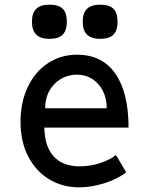

<svg xmlns="http://www.w3.org/2000/svg" viewBox="-20 -794 640 823"><path d="M68 -271.5Q68 -355.5 99 -421Q130 -486.5 185.2 -523Q240.5 -559.5 310.5 -559.5Q418.5 -559.5 474.8 -478Q531 -396.5 531 -247H170Q171.5 -165 210.8 -123Q250 -81 321 -81Q369.5 -81 412.8 -96.2Q456 -111.5 477 -129.5L521 -55.5Q501.5 -39.5 468.8 -24.5Q436 -9.5 396.2 -0.2Q356.5 9 318 9Q249 9 192 -24.8Q135 -58.5 101.5 -122.2Q68 -186 68 -271.5ZM309.5 -474Q272.5 -474 241.5 -456Q210.5 -438 192 -405.2Q173.5 -372.5 173.5 -330H437.5Q437.5 -372 420.8 -404.8Q404 -437.5 375 -455.8Q346 -474 309.5 -474ZM117 -701Q117 -738.5 135.5 -756.2Q154 -774 192 -774Q231 -774 248.8 -756.5Q266.5 -739 266.5 -701Q266.5 -663.5 248.8 -645.5Q231 -627.5 192 -627.5Q154 -627.5 135.5 -645.5Q117 -663.5 117 -701ZM334.5 -701Q334.5 -738.5 353 -756.2Q371.5 -774 409.5 -774Q448.5 -774 466.2 -756.5Q484 -739 484 -701Q484 -663.5 466.2 -645.5Q448.5 -627.5 409.5 -627.5Q371.5 -627.5 353 -645.5Q334.5 -663.5 334.5 -701Z"/></svg>

Font: JuliaMono Medium
Style: Regular
Weight: 500
Monospace: yes
Designer: cormullion
Foundry: corm
Version: Version 0.054; ttfautohint (v1.8.4)